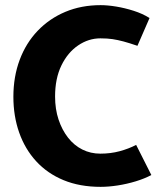

<svg xmlns="http://www.w3.org/2000/svg" viewBox="-20 -713 620 746"><path d="M561 -643Q534 -660 499.5 -671Q465 -682 431.5 -687.5Q398 -693 371 -693Q296 -693 234 -667Q172 -641 126.5 -593.5Q81 -546 56.5 -480.5Q32 -415 32 -337Q32 -262 54.5 -198Q77 -134 120.5 -86.5Q164 -39 227 -13Q290 13 371 13Q402 13 437.5 7.5Q473 2 507.5 -8.5Q542 -19 568 -33L509 -150Q480 -135 445 -125.5Q410 -116 370 -116Q332 -116 300 -132Q268 -148 244.5 -178Q221 -208 207.5 -248.5Q194 -289 194 -338Q194 -408 218.5 -458.5Q243 -509 283.5 -536.5Q324 -564 370 -564Q397 -564 417 -561Q437 -558 459.5 -552Q482 -546 514 -535Z"/></svg>

Font: Catamaran Thin ExtraBold
Style: Regular
Weight: 800
Version: Version 2.000